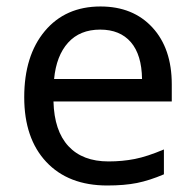

<svg xmlns="http://www.w3.org/2000/svg" viewBox="-20 -566 604 596"><path d="M291 -474.1Q228 -474.1 191.4 -433.6Q154.8 -393.1 147.9 -320.8H420.9Q419.9 -396 386.2 -435.1Q352.5 -474.1 291 -474.1ZM313 9.8Q192.4 9.8 123.8 -63.2Q55.2 -136.2 55.2 -264.2Q55.2 -393.1 119.1 -469.5Q183.1 -545.9 292 -545.9Q393.1 -545.9 453.1 -480.7Q513.2 -415.5 513.2 -304.2V-251H146Q148.4 -159.7 192.4 -112.3Q236.3 -64.9 316.9 -64.9Q359.9 -64.9 398.4 -72.5Q437 -80.1 488.8 -102.1V-24.9Q444.3 -5.9 405.3 2Q366.2 9.8 313 9.8Z"/></svg>

Font: NotoSans
Style: Regular
Weight: 400
Designer: Monotype Design team
Foundry: Monotype Imaging Inc.
Version: Version 1.04; ttfautohint (v1.4.1)